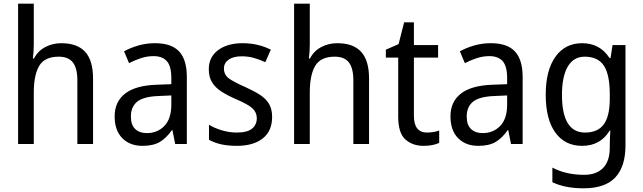

<svg xmlns="http://www.w3.org/2000/svg" viewBox="-20 -780 3485 1040"><path d="M163 -540Q163 -498 158 -463H164Q185 -504 225 -525Q265 -546 312 -546Q399 -546 441.5 -499Q484 -452 484 -355V0H399V-345Q399 -410 375 -441.5Q351 -473 298 -473Q222 -473 192.5 -423.5Q163 -374 163 -278V0H78V-760H163Z M820 -546Q909 -546 950.5 -501Q992 -456 992 -364V0H929L914 -75H911Q881 -32 845.5 -11Q810 10 752 10Q683 10 642 -32Q601 -74 601 -149Q601 -229 657.5 -273Q714 -317 828 -321L908 -324V-357Q908 -422 883.5 -449Q859 -476 812 -476Q777 -476 743.5 -465Q710 -454 679 -438L652 -502Q686 -521 729 -533.5Q772 -546 820 -546ZM840 -260Q757 -257 723 -229Q689 -201 689 -149Q689 -103 712.5 -81Q736 -59 775 -59Q833 -59 870.5 -98Q908 -137 908 -213V-263Z M1454 -147Q1454 -70 1403 -30Q1352 10 1263 10Q1214 10 1177 1.5Q1140 -7 1112 -23V-104Q1140 -87 1180.5 -74.5Q1221 -62 1263 -62Q1319 -62 1345 -83Q1371 -104 1371 -140Q1371 -171 1347.5 -193Q1324 -215 1258 -243Q1212 -263 1179.5 -284Q1147 -305 1129 -333.5Q1111 -362 1111 -405Q1111 -471 1161.5 -508.5Q1212 -546 1294 -546Q1337 -546 1375 -537Q1413 -528 1447 -511L1417 -443Q1388 -457 1356 -466Q1324 -475 1290 -475Q1244 -475 1218.5 -457Q1193 -439 1193 -409Q1193 -375 1219.5 -355.5Q1246 -336 1312 -307Q1356 -287 1388 -266.5Q1420 -246 1437 -217.5Q1454 -189 1454 -147Z M1658 -540Q1658 -498 1653 -463H1659Q1680 -504 1720 -525Q1760 -546 1807 -546Q1894 -546 1936.5 -499Q1979 -452 1979 -355V0H1894V-345Q1894 -410 1870 -441.5Q1846 -473 1793 -473Q1717 -473 1687.5 -423.5Q1658 -374 1658 -278V0H1573V-760H1658Z M2293 -62Q2310 -62 2328 -65Q2346 -68 2359 -73V-6Q2325 10 2274 10Q2215 10 2176 -24.5Q2137 -59 2137 -148V-468H2070V-511L2139 -541L2169 -659H2222V-536H2353V-468H2222V-153Q2222 -62 2293 -62Z M2639 -546Q2728 -546 2769.5 -501Q2811 -456 2811 -364V0H2748L2733 -75H2730Q2700 -32 2664.5 -11Q2629 10 2571 10Q2502 10 2461 -32Q2420 -74 2420 -149Q2420 -229 2476.5 -273Q2533 -317 2647 -321L2727 -324V-357Q2727 -422 2702.5 -449Q2678 -476 2631 -476Q2596 -476 2562.5 -465Q2529 -454 2498 -438L2471 -502Q2505 -521 2548 -533.5Q2591 -546 2639 -546ZM2659 -260Q2576 -257 2542 -229Q2508 -201 2508 -149Q2508 -103 2531.5 -81Q2555 -59 2594 -59Q2652 -59 2689.5 -98Q2727 -137 2727 -213V-263Z M3133 -546Q3180 -546 3217.5 -526.5Q3255 -507 3282 -465H3287L3298 -536H3368V8Q3368 122 3313 181Q3258 240 3141 240Q3041 240 2972 207V128Q3047 167 3144 167Q3210 167 3246.5 130Q3283 93 3283 19V0Q3283 -14 3284 -36Q3285 -58 3286 -72H3282Q3232 10 3133 10Q3040 10 2988 -62Q2936 -134 2936 -267Q2936 -399 2988.5 -472.5Q3041 -546 3133 -546ZM3147 -473Q3087 -473 3055.5 -419.5Q3024 -366 3024 -266Q3024 -62 3149 -62Q3218 -62 3250.5 -106.5Q3283 -151 3283 -246V-268Q3283 -377 3250.5 -425Q3218 -473 3147 -473Z"/></svg>

Font: Noto Sans Gujarati SemiCondensed
Style: Regular
Weight: 400
Width: 4
Designer: Jelle Bosma - Monotype Design Team, Universal Thirst
Foundry: Monotype Imaging Inc.
Version: Version 2.106; ttfautohint (v1.8.4.7-5d5b)